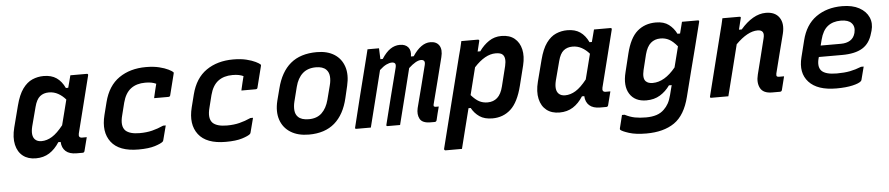

<svg xmlns="http://www.w3.org/2000/svg" viewBox="-43 -829 6086 1315"><g transform="rotate(-5 3000.0 -171.0)"><path d="M278 -547Q331 -547 366 -523Q401 -499 423 -452H439Q444 -470 449 -489.5Q454 -509 461 -536H574Q585 -536 582 -524Q558 -427 532 -324.5Q506 -222 484 -134Q477 -104 504 -104H536Q530 -81 524 -57Q518 -33 512 -10Q509 0 499 0H457Q408 0 382.5 -23Q357 -46 355 -87H339Q309 -40 269.5 -15Q230 10 177 10Q123 10 88 -17.5Q53 -45 41.5 -95.5Q30 -146 47 -213L85 -360Q104 -434 133.5 -474.5Q163 -515 200 -531Q237 -547 278 -547ZM181 -120Q197 -104 225 -104Q262 -104 298 -126Q334 -148 375 -200Q386 -243 397 -286Q408 -329 419 -373Q396 -400 367 -416Q338 -432 304 -432Q267 -432 242.5 -412Q218 -392 205 -342L170 -209Q155 -146 181 -120Z M981 -547Q1033 -547 1071.5 -537.5Q1110 -528 1134 -516Q1158 -504 1166 -496Q1169 -492 1167 -486L1130 -339Q1128 -330 1116 -330H1019L1021 -340Q1026 -362 1031.5 -385Q1037 -408 1042 -427Q1027 -434 1009.5 -437.5Q992 -441 967 -441Q907 -441 868 -411.5Q829 -382 812 -317L791 -233Q771 -159 803 -127Q832 -100 900 -100Q947 -100 985.5 -109.5Q1024 -119 1064 -137H1082Q1075 -112 1069 -87Q1063 -62 1056 -37Q1054 -31 1051 -28Q1038 -16 995.5 -2.5Q953 11 882 11Q749 11 695 -59.5Q641 -130 670 -245L692 -332Q720 -442 796 -494.5Q872 -547 981 -547Z M1581 -547Q1633 -547 1671.5 -537.5Q1710 -528 1734 -516Q1758 -504 1766 -496Q1769 -492 1767 -486L1730 -339Q1728 -330 1716 -330H1619L1621 -340Q1626 -362 1631.5 -385Q1637 -408 1642 -427Q1627 -434 1609.5 -437.5Q1592 -441 1567 -441Q1507 -441 1468 -411.5Q1429 -382 1412 -317L1391 -233Q1371 -159 1403 -127Q1432 -100 1500 -100Q1547 -100 1585.5 -109.5Q1624 -119 1664 -137H1682Q1675 -112 1669 -87Q1663 -62 1656 -37Q1654 -31 1651 -28Q1638 -16 1595.5 -2.5Q1553 11 1482 11Q1349 11 1295 -59.5Q1241 -130 1270 -245L1292 -332Q1320 -442 1396 -494.5Q1472 -547 1581 -547Z M2156 -547Q2228 -547 2276 -516.5Q2324 -486 2342.5 -430Q2361 -374 2343 -298L2324 -217Q2298 -105 2231 -47Q2164 11 2054 11Q1979 11 1928.5 -20.5Q1878 -52 1859 -108.5Q1840 -165 1858 -239L1879 -320Q1907 -433 1975 -490Q2043 -547 2156 -547ZM2141 -444Q2084 -444 2049 -412.5Q2014 -381 1999 -322L1974 -223Q1966 -191 1968.5 -163Q1971 -135 1988 -118Q2011 -94 2062 -94Q2118 -94 2151.5 -126Q2185 -158 2200 -215L2225 -312Q2234 -345 2231.5 -374Q2229 -403 2211 -421Q2188 -444 2141 -444Z M2504 -536H2583Q2583 -536 2584 -510.5Q2585 -485 2586 -461H2602Q2631 -506 2661.5 -526.5Q2692 -547 2727 -547Q2765 -547 2784 -524.5Q2803 -502 2796 -461H2815Q2872 -547 2936 -547Q2979 -547 2997.5 -518Q3016 -489 3003 -438Q2983 -357 2962.5 -277.5Q2942 -198 2922 -120Q2920 -111 2923 -107Q2929 -103 2935 -103H2956Q2950 -80 2944 -57Q2938 -34 2933 -11Q2930 0 2919 0H2891Q2834 0 2817.5 -31Q2801 -62 2811 -105Q2831 -181 2848.5 -250Q2866 -319 2885 -394Q2890 -414 2883.5 -422.5Q2877 -431 2862 -431Q2829 -431 2777 -383Q2760 -314 2736.5 -220.5Q2713 -127 2681 0H2596Q2584 0 2588 -11Q2611 -106 2636 -202.5Q2661 -299 2685 -394Q2690 -415 2683.5 -423Q2677 -431 2662 -431Q2645 -431 2624 -421Q2603 -411 2577 -387Q2555 -298 2530 -199Q2505 -100 2480 0H2381Q2369 0 2373 -11Q2399 -118 2425.5 -224Q2452 -330 2479 -436Q2486 -464 2492.5 -489.5Q2499 -515 2504 -536Z M3149 -536H3263Q3268 -536 3270.5 -532.5Q3273 -529 3271 -525Q3262 -491 3254 -455H3272Q3301 -496 3339 -521.5Q3377 -547 3425 -547Q3481 -547 3515 -519Q3549 -491 3560 -443Q3571 -395 3556 -333L3522 -197Q3494 -85 3442 -37.5Q3390 10 3316 10Q3261 10 3227 -13.5Q3193 -37 3173 -74H3158Q3141 -6 3123.5 62.5Q3106 131 3089 200H2976Q2972 200 2969 196.5Q2966 193 2967 189Q3006 33 3045.5 -123.5Q3085 -280 3124 -435Q3132 -463 3138 -488Q3144 -513 3149 -536ZM3375 -432Q3303 -432 3227 -349Q3215 -302 3203.5 -255.5Q3192 -209 3180 -162Q3209 -129 3234.5 -115.5Q3260 -102 3292 -102Q3332 -102 3359 -126Q3386 -150 3399 -203L3433 -340Q3446 -396 3424 -418Q3411 -432 3375 -432Z M3878 -547Q3931 -547 3966 -523Q4001 -499 4023 -452H4039Q4044 -470 4049 -489.5Q4054 -509 4061 -536H4174Q4185 -536 4182 -524Q4158 -427 4132 -324.5Q4106 -222 4084 -134Q4077 -104 4104 -104H4136Q4130 -81 4124 -57Q4118 -33 4112 -10Q4109 0 4099 0H4057Q4008 0 3982.5 -23Q3957 -46 3955 -87H3939Q3909 -40 3869.5 -15Q3830 10 3777 10Q3723 10 3688 -17.5Q3653 -45 3641.5 -95.5Q3630 -146 3647 -213L3685 -360Q3704 -434 3733.5 -474.5Q3763 -515 3800 -531Q3837 -547 3878 -547ZM3781 -120Q3797 -104 3825 -104Q3862 -104 3898 -126Q3934 -148 3975 -200Q3986 -243 3997 -286Q4008 -329 4019 -373Q3996 -400 3967 -416Q3938 -432 3904 -432Q3867 -432 3842.5 -412Q3818 -392 3805 -342L3770 -209Q3755 -146 3781 -120Z M4487 -547Q4542 -547 4575.5 -521.5Q4609 -496 4628 -457H4646Q4651 -477 4656 -496.5Q4661 -516 4666 -536H4775Q4786 -536 4783 -525Q4761 -435 4740 -354.5Q4719 -274 4698.5 -193.5Q4678 -113 4655 -22Q4624 103 4550 154Q4476 205 4357 205Q4284 205 4237.5 190Q4191 175 4180 164Q4177 159 4179 153Q4185 129 4190 109Q4195 89 4201 64H4219Q4254 82 4287.5 88.5Q4321 95 4364 95Q4405 95 4436 85Q4467 75 4489 53Q4507 36 4519.5 13.5Q4532 -9 4541 -44Q4545 -61 4549.5 -77.5Q4554 -94 4558 -110H4539Q4511 -70 4471 -45.5Q4431 -21 4377 -21Q4298 -21 4262.5 -77Q4227 -133 4251 -227L4281 -350Q4307 -457 4359 -502Q4411 -547 4487 -547ZM4383 -152Q4399 -136 4430 -136Q4512 -136 4588 -229Q4597 -263 4605.5 -298Q4614 -333 4624 -371Q4594 -407 4567.5 -421Q4541 -435 4509 -435Q4469 -435 4442 -411.5Q4415 -388 4401 -335L4375 -229Q4362 -173 4383 -152Z M4944 -536H5061Q5073 -536 5069 -525Q5060 -488 5050 -448H5069Q5110 -496 5154 -521.5Q5198 -547 5243 -547Q5307 -547 5335.5 -505Q5364 -463 5347 -394Q5330 -327 5313 -261.5Q5296 -196 5279 -127Q5276 -112 5281 -107Q5285 -103 5297 -103H5330Q5324 -80 5318.5 -57Q5313 -34 5307 -11Q5304 0 5293 0H5239Q5178 0 5158 -38Q5138 -76 5152 -131Q5168 -194 5182.5 -252Q5197 -310 5213 -375Q5228 -432 5176 -432Q5108 -432 5026 -350Q5004 -262 4982 -174.5Q4960 -87 4938 0H4821Q4809 0 4813 -11Q4840 -118 4866.5 -224.5Q4893 -331 4920 -437Q4928 -467 4934 -492Q4940 -517 4944 -536Z M5767 -547Q5838 -547 5884.5 -521.5Q5931 -496 5949.5 -454Q5968 -412 5954 -362L5949 -346Q5930 -276 5879 -245Q5828 -214 5739 -214H5579L5577 -208Q5561 -150 5586 -121Q5613 -91 5692 -91Q5744 -91 5782.5 -98.5Q5821 -106 5861 -122H5879Q5868 -77 5856 -33Q5855 -30 5854 -28Q5853 -26 5851 -24Q5837 -10 5791.5 0.5Q5746 11 5680 11Q5550 11 5491.5 -53Q5433 -117 5460 -223L5488 -335Q5514 -442 5588 -494.5Q5662 -547 5767 -547ZM5750 -449Q5695 -449 5659.5 -421Q5624 -393 5608 -330L5598 -291H5738Q5776 -291 5801.5 -307Q5827 -323 5836 -357Q5847 -401 5822 -426Q5812 -437 5794 -443Q5776 -449 5750 -449Z"/></g></svg>

Font: Recursive Mn Lnr St SmB
Style: Italic
Weight: 600
Italic angle: -15°
Monospace: yes
Version: Version 1.079;hotconv 1.0.112;makeotfexe 2.5.65598; ttfautoh